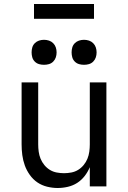

<svg xmlns="http://www.w3.org/2000/svg" viewBox="-20 -932 640 960"><path d="M268 8Q242 8 215.5 1.5Q189 -5 167 -20Q145 -35 129 -57.5Q113 -80 104 -105Q95 -130 91.5 -156.5Q88 -183 88 -210V-520H171V-210Q171 -192 173.5 -173.5Q176 -155 183 -138Q190 -121 202 -106.5Q214 -92 229.5 -82.5Q245 -73 263.5 -69.5Q282 -66 300 -66Q318 -66 336.5 -69.5Q355 -73 370.5 -82.5Q386 -92 398 -106.5Q410 -121 417 -138Q424 -155 426.5 -173.5Q429 -192 429 -210V-520H512V0H429V-96Q419 -72 403 -51.5Q387 -31 366 -17.5Q345 -4 319.5 2Q294 8 268 8ZM400 -608Q387 -608 375 -611.5Q363 -615 354 -624Q345 -633 341.5 -645Q338 -657 338 -670Q338 -683 341.5 -695Q345 -707 354 -716Q363 -725 375 -729Q387 -733 400 -733Q413 -733 425 -729Q437 -725 446 -716Q455 -707 459 -695Q463 -683 463 -670Q463 -657 459 -645Q455 -633 446 -624Q437 -615 425 -611.5Q413 -608 400 -608ZM200 -608Q187 -608 175 -611.5Q163 -615 154 -624Q145 -633 141.5 -645Q138 -657 138 -670Q138 -683 141.5 -695Q145 -707 154 -716Q163 -725 175 -729Q187 -733 200 -733Q213 -733 225 -729Q237 -725 246 -716Q255 -707 259 -695Q263 -683 263 -670Q263 -657 259 -645Q255 -633 246 -624Q237 -615 225 -611.5Q213 -608 200 -608ZM150 -838V-912H450V-838Z"/></svg>

Font: Iosevka Custom Extended
Style: Regular
Weight: 400
Width: 7
Monospace: yes
Designer: Belleve Invis
Foundry: Belleve Invis
Version: Version 11.2.4; ttfautohint (v1.8.4)